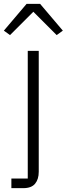

<svg xmlns="http://www.w3.org/2000/svg" viewBox="-51 -776 346 996"><path d="M8 150H93V-512H150V115Q150 154 131 177Q112 200 70 200H8ZM157 -756 275 -617 243 -594 122 -715 1 -594 -31 -617 87 -756Z"/></svg>

Font: IBM Plex Sans Hebrew Light
Style: Regular
Weight: 300
Designer: Mike Abbink, Paul van der Laan, Pieter van Rosmalen, Yanek Iontef
Foundry: Bold Monday
Version: Version 1.2